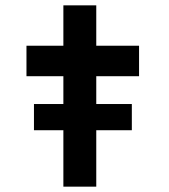

<svg xmlns="http://www.w3.org/2000/svg" viewBox="-20 -698 633 718"><path d="M107 -211V-309H473V-211ZM217 0V-678H340V0ZM79 -413V-527H500V-413Z"/></svg>

Font: Lexend Giga Medium
Style: Regular
Weight: 500
Designer: Bonnie Shaver-Troup, Thomas Jockin
Foundry: Lexend
Version: Version 1.007